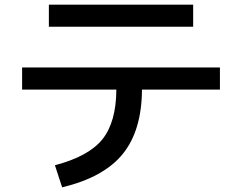

<svg xmlns="http://www.w3.org/2000/svg" viewBox="-20 -755 1040 825"><path d="M190 -640V-735H810V-640ZM75 -465H925V-370H590Q589 -194 507.5 -93.5Q426 7 247 50L216 -45Q361 -83 420 -156.5Q479 -230 480 -370H75Z"/></svg>

Font: Mplus 1p Medium
Style: Regular
Weight: 500
Version: Version 1.061